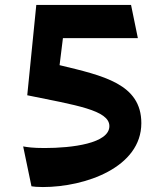

<svg xmlns="http://www.w3.org/2000/svg" viewBox="-20 -750 660 775"><path d="M509 -730 536.5 -596H234L220.5 -487C396.5 -444.5 550.5 -411.5 550.5 -253C550.5 -74 324 5 153 5C129.5 5 117 3.5 107 2L73.5 -159C90.5 -156 111.5 -152.5 160 -152.5C270.5 -152.5 421.5 -171 421.5 -241C421.5 -305.5 285.5 -325.5 90 -365.5L126.5 -730Z"/></svg>

Font: Monaspace Argon ExtraBold
Style: Bold
Weight: 800
Designer: Riley Cran & the Lettermatic Team
Foundry: Lettermatic
Version: Version 1.000 (Monaspace Argon)